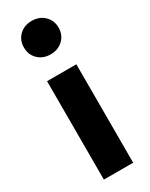

<svg xmlns="http://www.w3.org/2000/svg" viewBox="-211 -854 703 897"><g transform="rotate(-30 140.0 -405.5)"><path d="M72 -785.5Q98 -811 139 -811Q180 -811 206.5 -785.5Q233 -760 233 -721Q233 -682 206.5 -656.5Q180 -631 139 -631Q98 -631 72 -656.5Q46 -682 46 -721Q46 -760 72 -785.5ZM219 -531V0H61V-531Z"/></g></svg>

Font: FiraGO
Style: Bold
Weight: 700
Designer: bBox Type
Foundry: bBox Type GmbH
Version: Version 1.001;PS 001.001;hotconv 1.0.88;makeotf.lib2.5.64775